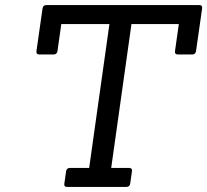

<svg xmlns="http://www.w3.org/2000/svg" viewBox="-20 -738 818 758"><path d="M478 0H245Q232 0 234 -13L241 -62Q243 -75 256 -75H332L412 -643H222L207 -537Q205 -523 192 -523H135Q122 -523 124 -537L148 -705Q150 -718 163 -718H766Q780 -718 778 -705L754 -537Q752 -523 739 -523H682Q669 -523 671 -537L686 -643H499L419 -75H489Q503 -75 501 -62L494 -13Q492 0 478 0Z"/></svg>

Font: Sanchez
Style: Italic
Weight: 400
Designer: Daniel Hernández
Foundry: LatinoType
Version: Version 1.001